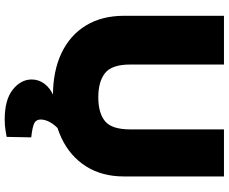

<svg xmlns="http://www.w3.org/2000/svg" viewBox="-96 -644 949 796"><g transform="rotate(90 378.0 -245.5)"><path d="M377 9Q274 9 199.5 -26.5Q125 -62 85 -128Q45 -194 45 -285V-700H247V-312Q247 -235 282.5 -207Q318 -179 383 -179Q448 -179 482 -207Q516 -235 516 -312V-700H711V-285Q711 -194 669 -128Q627 -62 552 -26.5Q477 9 377 9ZM475 209Q393 209 351 175.5Q309 142 309 97Q309 68 327 44Q345 20 378 6L450 -24H519V-18Q498 0 486.5 20.5Q475 41 475 60Q475 78 489.5 86Q504 94 549 99L547 201Q540 202 520.5 205.5Q501 209 475 209Z"/></g></svg>

Font: REM ExtraBold
Style: Regular
Weight: 800
Designer: Octavio Pardo
Foundry: Ashler Design
Version: Version 1.005;gftools[0.9.28]